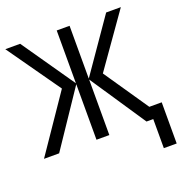

<svg xmlns="http://www.w3.org/2000/svg" viewBox="-156 -852 1125 1179"><g transform="rotate(-20 407.0 -262.0)"><path d="M762 -714 519 -369 717 -79H798V190H714V0H670L427 -363V0H343V-363L99 0H0L251 -368L7 -714H104L343 -369V-714H427V-369L666 -714Z"/></g></svg>

Font: Noto Sans SemiCondensed
Style: Regular
Weight: 400
Width: 4
Designer: Monotype Design Team
Foundry: Monotype Imaging Inc.
Version: Version 2.013; ttfautohint (v1.8.4.7-5d5b)